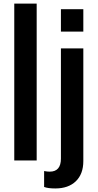

<svg xmlns="http://www.w3.org/2000/svg" viewBox="-20 -895 549 1071"><path d="M288.6 156.2Q247.6 156.2 226.1 147.9V59.1Q243.2 62.5 257.3 62.5Q319.8 62.5 319.8 -10.3V-625H444.8V3.4Q444.8 75.7 403.1 116Q361.3 156.2 288.6 156.2ZM319.8 -843.8H444.8V-718.8H319.8ZM184.6 0H59.6V-875H184.6Z"/></svg>

Font: OswaldRegular
Style: Regular
Weight: 400
Designer: vernon adams
Foundry: vernon adams
Version: Version 1.000